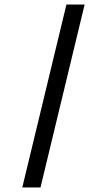

<svg xmlns="http://www.w3.org/2000/svg" viewBox="-20 -772 469 844"><path d="M352 -752 158 52H78L272 -752Z"/></svg>

Font: Pathway Extreme 28pt SemiBold
Style: Regular
Weight: 600
Designer: Eduardo Rodriguez Tunni
Foundry: Eduardo Rodriguez Tunni
Version: Version 1.001;gftools[0.9.26]